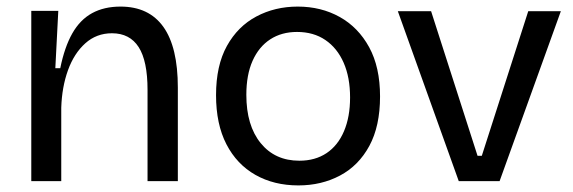

<svg xmlns="http://www.w3.org/2000/svg" viewBox="-20 -550 1741 583"><path d="M75 0V-312V-517H157L148 -343H163Q176 -407 199.5 -448.5Q223 -490 259.5 -510Q296 -530 346 -530Q432 -530 476 -468.5Q520 -407 520 -284V0H428V-277Q428 -365 401 -407Q374 -449 320 -449Q273 -449 239 -418.5Q205 -388 186.5 -337Q168 -286 166 -223V0Z M886 13Q812 13 755.5 -19Q699 -51 667.5 -112Q636 -173 636 -261Q636 -351 669 -410.5Q702 -470 758.5 -500Q815 -530 884 -530Q955 -530 1011.5 -498.5Q1068 -467 1101 -406.5Q1134 -346 1134 -257Q1134 -167 1101.5 -107Q1069 -47 1012.5 -17Q956 13 886 13ZM889 -62Q937 -62 971.5 -85Q1006 -108 1024.5 -151.5Q1043 -195 1043 -254Q1043 -315 1023.5 -359.5Q1004 -404 968 -428.5Q932 -453 882 -453Q835 -453 800.5 -430.5Q766 -408 747 -365.5Q728 -323 728 -262Q728 -169 771.5 -115.5Q815 -62 889 -62Z M1373 0 1188 -516H1289L1430 -77H1443L1584 -516H1683L1497 0Z"/></svg>

Font: Bricolage Grotesque 24pt
Style: Regular
Weight: 400
Designer: Mathieu Triay
Foundry: Atelier Triay
Version: Version 1.001;gftools[0.9.33.dev8+g029e19f]